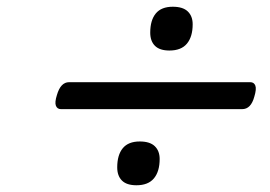

<svg xmlns="http://www.w3.org/2000/svg" viewBox="-20 -722 803 570"><path d="M161 -398Q150 -398 146 -408Q142 -418 149 -440Q160 -478 185 -478H723Q734 -478 738 -468Q742 -458 735 -435Q725 -398 699 -398ZM385 -172Q356 -172 342 -186Q328 -200 328 -225Q328 -262 344.5 -282Q361 -302 395 -302Q425 -302 439.5 -288Q454 -274 454 -250Q454 -213 437 -192.5Q420 -172 385 -172ZM483 -572Q454 -572 440 -586Q426 -600 426 -625Q426 -662 442.5 -682Q459 -702 493 -702Q523 -702 537.5 -688Q552 -674 552 -650Q552 -613 535 -592.5Q518 -572 483 -572Z"/></svg>

Font: Playwrite CO
Style: Regular
Weight: 400
Designer: Veronika Burian, José Scaglione
Foundry: TypeTogether
Version: Version 1.000